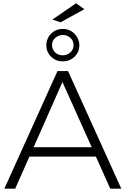

<svg xmlns="http://www.w3.org/2000/svg" viewBox="-20 -1122 748 1142"><path d="M701.5 0H635.5L550.5 -190.5H155L70.5 0H6L322 -699.5H384.5ZM525.5 -246.5 351.5 -634 180 -246.5ZM353.5 -757Q312 -757 283.8 -784.8Q255.5 -812.5 255.5 -853.5Q255.5 -878.5 267.8 -900.5Q280 -922.5 302.2 -936.2Q324.5 -950 353.5 -950Q384 -950 406.2 -935.2Q428.5 -920.5 440.2 -898.2Q452 -876 452 -853.5Q452 -811.5 422.8 -784.2Q393.5 -757 353.5 -757ZM353.5 -793Q378.5 -793 398 -810Q417.5 -827 417.5 -853.5Q417.5 -881 398 -897.5Q378.5 -914 353.5 -914Q330 -914 309.8 -897.8Q289.5 -881.5 289.5 -853.5Q289.5 -828 307.5 -810.5Q325.5 -793 353.5 -793ZM340.5 -989.5 291.5 -1005.5 432.5 -1102.5 482 -1067.5Z"/></svg>

Font: Argentum Novus Light
Style: Regular
Weight: 300
Designer: Julieta Ulanovsky (font) & Cristiano Sobral (main changes)
Foundry: Julieta Ulanovsky (font) & Cristiano Sobral (main changes)
Version: Version 3.00;November 27, 2020;FontCreator 13.0.0.2655 64-bi